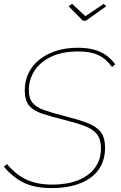

<svg xmlns="http://www.w3.org/2000/svg" viewBox="-21 -960 620 985"><path d="M244 5Q160 5 103.5 -21.5Q47 -48 -1 -105L15 -118Q36 -93 59.5 -73.5Q83 -54 111 -40.5Q139 -27 172.5 -20Q206 -13 248 -13Q323 -13 379 -35Q435 -57 466 -99Q497 -141 497 -199Q497 -246 476 -272Q455 -298 412.5 -314Q370 -330 305 -346Q241 -362 196.5 -376.5Q152 -391 129 -417.5Q106 -444 106 -496Q106 -545 125.5 -585Q145 -625 181 -654Q217 -683 267 -699Q317 -715 378 -715Q423 -715 458.5 -706Q494 -697 521.5 -678Q549 -659 570 -630L554 -616Q538 -638 520 -653.5Q502 -669 480.5 -678.5Q459 -688 434.5 -692Q410 -696 380 -696Q298 -696 241.5 -669Q185 -642 156 -597Q127 -552 127 -498Q127 -455 146.5 -432Q166 -409 206 -395Q246 -381 309 -365Q380 -347 426.5 -329.5Q473 -312 495.5 -283Q518 -254 518 -201Q518 -149 497.5 -110Q477 -71 440 -45.5Q403 -20 353 -7.5Q303 5 244 5ZM331 -928 349 -940 417 -877 511 -940 524 -928 420 -854H404Z"/></svg>

Font: Raleway Thin Thin
Style: Italic
Weight: 250
Italic angle: -12°
Version: Version 4.026